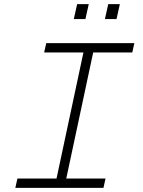

<svg xmlns="http://www.w3.org/2000/svg" viewBox="-20 -906 690 926"><path d="M243 0 392 -698H439L290 0ZM203 -698H628L618 -653H193ZM64 -45H489L479 0H54ZM486 -814 502 -886H558L542 -814ZM336 -814 352 -886H408L392 -814Z"/></svg>

Font: Azeret Mono Thin Thin
Style: Italic
Weight: 250
Italic angle: -12°
Version: Version 1.002